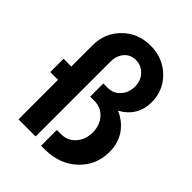

<svg xmlns="http://www.w3.org/2000/svg" viewBox="-228 -914 1049 1049"><g transform="rotate(45 296.5 -390.0)"><path d="M27.7 -408.2H87.7V-572.7Q87.7 -667.3 152.5 -731.4Q217.3 -795.5 313.2 -795.5Q408.2 -795.5 472.3 -733.4Q536.4 -671.4 536.4 -580Q536.4 -526.4 511.1 -484.8Q485.9 -443.2 438.6 -418.2Q499.5 -391.4 532.5 -341.6Q565.5 -291.8 565.5 -226.4Q565.5 -123.6 493.6 -55.5Q421.8 12.7 311.4 14.5H276.8V-107.3H311.4Q360 -107.3 392.7 -144.1Q425.5 -180.9 425.5 -235.9Q425.5 -291.4 393 -328Q360.5 -364.5 311.4 -364.5H276.8V-466.4H311.4Q354.1 -466.4 382.7 -498Q411.4 -529.5 411.4 -576.8Q411.4 -622.3 382.7 -652.7Q354.1 -683.2 311.4 -683.2Q270.9 -683.2 245.5 -653.9Q220 -624.5 220 -577.3V0H87.7V-305.5H27.7Z"/></g></svg>

Font: Spartan MB
Style: Bold
Weight: 700
Designer: Matt Bailey, Mirko Velimirovic
Foundry: Matt Bailey
Version: Version 1.005